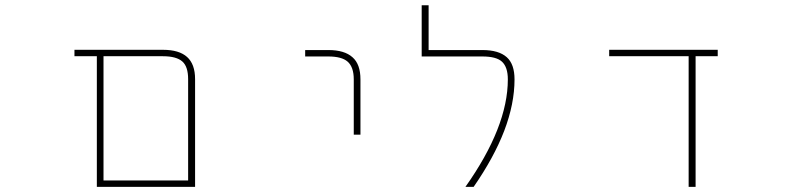

<svg xmlns="http://www.w3.org/2000/svg" viewBox="-20 -733 3040 729"><path d="M347.7 -23.4V-519.5H262.7V-543.9H598.6Q660.2 -543.9 690.4 -516.6Q720.7 -489.3 720.7 -432.6V-23.4ZM373 -47.9H694.3V-432.6Q694.3 -479.5 672.9 -499Q650.4 -519.5 598.6 -519.5H373Z M1323.2 -221.7V-431.6Q1323.2 -478.5 1299.8 -499Q1277.3 -518.6 1226.6 -518.6H1138.7V-543H1226.6Q1288.1 -543 1318.4 -515.6Q1348.6 -489.3 1348.6 -431.6V-221.7Z M1747.1 -23.4Q1908.2 -251 1908.2 -431.6Q1908.2 -478.5 1885.7 -499Q1864.3 -518.6 1811.5 -518.6H1581.1V-712.9H1607.4V-543H1811.5Q1874 -543 1904.3 -515.6Q1933.6 -489.3 1933.6 -431.6Q1933.6 -338.9 1894.5 -236.3Q1855.5 -134.8 1778.3 -23.4Z M2594.7 -23.4V-519.5H2293V-543.9H2705.1V-519.5H2621.1V-23.4Z"/></svg>

Font: Mgen+ 1m thin
Style: Regular
Weight: 100
Designer: [Source Han Sans]
Ryoko NISHIZUKA  (kana & ideographs); Paul D. Hunt (Latin, Greek & Cyrillic); Wenlong ZHANG  (bopomofo
Version: Version 1.059.20150602